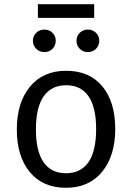

<svg xmlns="http://www.w3.org/2000/svg" viewBox="-20 -871 621 903"><path d="M422.9 -787.1H158.2V-851.1H422.9ZM189 -731.9Q211.4 -731.9 226.8 -716.8Q242.2 -701.7 242.2 -679.2Q242.2 -656.7 226.8 -641.4Q211.4 -626 189 -626Q166 -626 150.4 -641.4Q134.8 -656.7 134.8 -679.2Q134.8 -701.7 150.4 -716.8Q166 -731.9 189 -731.9ZM393.1 -731.9Q416 -731.9 431.4 -716.8Q446.8 -701.7 446.8 -679.2Q446.8 -656.7 431.4 -641.4Q416 -626 393.1 -626Q370.6 -626 355.2 -641.4Q339.8 -656.7 339.8 -679.2Q339.8 -701.7 355.2 -716.8Q370.6 -731.9 393.1 -731.9ZM291 -538.1Q400.9 -538.1 461.4 -464.8Q522 -391.6 522 -264.2Q522 -138.7 460.4 -63.2Q398.9 12.2 290 12.2Q181.2 12.2 120.1 -61.8Q59.1 -135.7 59.1 -262.2Q59.1 -387.7 120.6 -462.9Q182.1 -538.1 291 -538.1ZM148.9 -262.2Q148.9 -159.2 185.1 -107.7Q221.2 -56.2 290 -56.2Q359.4 -56.2 395.8 -107.9Q432.1 -159.7 432.1 -264.2Q432.1 -367.2 396 -418.7Q359.9 -470.2 291 -470.2Q222.2 -470.2 185.5 -418.2Q148.9 -366.2 148.9 -262.2Z"/></svg>

Font: Fira Sans Book
Style: Regular
Weight: 350
Designer: Carrois Corporate & Edenspiekermann AG
Foundry: Carrois Corporate GbR & Edenspiekermann AG
Version: Version 4.203;PS 004.203;hotconv 1.0.88;makeotf.lib2.5.64775